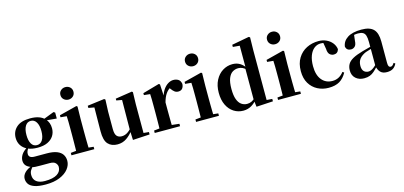

<svg xmlns="http://www.w3.org/2000/svg" viewBox="-85 -1434 4853 2305"><g transform="rotate(-15 2342.0 -281.5)"><path d="M256 259Q167 259 116.5 241Q66 223 46 193.5Q26 164 26 128Q26 86 60 51.5Q94 17 163 -6L166 0Q141 27 127.5 49Q114 71 114 104Q114 159 151.5 187.5Q189 216 256 216Q358 216 408.5 183.5Q459 151 459 95Q459 70 438.5 46.5Q418 23 366 23H253Q211 23 186.5 21.5Q162 20 140 13V9Q56 -16 56 -90Q56 -125 77.5 -160.5Q99 -196 155 -232V-241L174 -232Q156 -208 147.5 -190.5Q139 -173 139 -150Q139 -126 156.5 -112.5Q174 -99 214 -99H360Q439 -99 486.5 -80Q534 -61 555.5 -27.5Q577 6 577 50Q577 103 539.5 151Q502 199 430 229Q358 259 256 259ZM275 -193Q200 -193 150 -217Q100 -241 74.5 -281.5Q49 -322 49 -374Q49 -454 106 -505.5Q163 -557 276 -557Q338 -557 382.5 -541.5Q427 -526 453 -497L458 -493Q501 -446 501 -374Q501 -322 475.5 -281.5Q450 -241 400.5 -217Q351 -193 275 -193ZM275 -225Q320 -225 344.5 -265Q369 -305 369 -374Q369 -447 344 -486.5Q319 -526 276 -526Q232 -526 207.5 -486Q183 -446 183 -374Q183 -305 206.5 -265Q230 -225 275 -225ZM419 -487V-502H425L568 -557L586 -546V-472Z M642 0V-30L748 -41H818L926 -30V0ZM709 0Q710 -26 710.5 -68Q711 -110 711.5 -156Q712 -202 712 -236V-313Q712 -363 711.5 -398Q711 -433 709 -468L633 -475V-500L852 -556L864 -547L861 -390V-236Q861 -202 861.5 -156Q862 -110 863 -68Q864 -26 865 0ZM782 -655Q749 -655 725 -676.5Q701 -698 701 -733Q701 -767 725 -788.5Q749 -810 782 -810Q816 -810 839.5 -788.5Q863 -767 863 -733Q863 -698 839.5 -676.5Q816 -655 782 -655Z M1212 17Q1138 17 1095.5 -29Q1053 -75 1054 -188L1057 -501L1088 -478L985 -497V-524L1196 -551L1209 -541L1203 -391V-176Q1203 -113 1225 -88.5Q1247 -64 1286 -64Q1328 -64 1364.5 -90.5Q1401 -117 1429 -157L1465 -103H1412Q1375 -51 1325.5 -17Q1276 17 1212 17ZM1403 13 1398 -108V-111L1401 -484L1332 -497V-519L1540 -551L1551 -541L1547 -391V-35L1613 -29V1Z M1677 0V-30L1784 -42H1882L1992 -30V0ZM1745 0Q1746 -26 1746.5 -68Q1747 -110 1747.5 -156Q1748 -202 1748 -236V-316Q1748 -366 1747.5 -397.5Q1747 -429 1745 -465L1669 -473V-497L1876 -556L1889 -547L1897 -404V-403V-236Q1897 -202 1897.5 -156Q1898 -110 1898.5 -68Q1899 -26 1900 0ZM1897 -321 1861 -383H1890Q1904 -440 1931 -479Q1958 -518 1991 -537.5Q2024 -557 2056 -557Q2091 -557 2117 -541Q2143 -525 2150 -484Q2149 -452 2132.5 -429.5Q2116 -407 2080 -407Q2054 -407 2034.5 -422Q2015 -437 1996 -464L1973 -491L2007 -485Q1967 -461 1940.5 -423Q1914 -385 1897 -321Z M2191 0V-30L2297 -41H2367L2475 -30V0ZM2258 0Q2259 -26 2259.5 -68Q2260 -110 2260.5 -156Q2261 -202 2261 -236V-313Q2261 -363 2260.5 -398Q2260 -433 2258 -468L2182 -475V-500L2401 -556L2413 -547L2410 -390V-236Q2410 -202 2410.5 -156Q2411 -110 2412 -68Q2413 -26 2414 0ZM2331 -655Q2298 -655 2274 -676.5Q2250 -698 2250 -733Q2250 -767 2274 -788.5Q2298 -810 2331 -810Q2365 -810 2388.5 -788.5Q2412 -767 2412 -733Q2412 -698 2388.5 -676.5Q2365 -655 2331 -655Z M2776 17Q2711 17 2658 -17Q2605 -51 2574.5 -114.5Q2544 -178 2544 -266Q2544 -356 2578 -421.5Q2612 -487 2668 -522Q2724 -557 2790 -557Q2842 -557 2882 -533Q2922 -509 2956 -458H2965L2947 -443Q2922 -470 2897 -481Q2872 -492 2846 -492Q2807 -492 2774.5 -472Q2742 -452 2722.5 -403.5Q2703 -355 2703 -271Q2703 -191 2721 -142.5Q2739 -94 2770.5 -72Q2802 -50 2841 -50Q2870 -50 2895 -61.5Q2920 -73 2944 -98L2965 -80H2954Q2921 -35 2876 -9Q2831 17 2776 17ZM2939 12 2928 -79V-81V-464L2934 -476V-748L2850 -755V-782L3065 -822L3080 -813L3077 -655V-35L3146 -30V0Z M3210 0V-30L3316 -41H3386L3494 -30V0ZM3277 0Q3278 -26 3278.5 -68Q3279 -110 3279.5 -156Q3280 -202 3280 -236V-313Q3280 -363 3279.5 -398Q3279 -433 3277 -468L3201 -475V-500L3420 -556L3432 -547L3429 -390V-236Q3429 -202 3429.5 -156Q3430 -110 3431 -68Q3432 -26 3433 0ZM3350 -655Q3317 -655 3293 -676.5Q3269 -698 3269 -733Q3269 -767 3293 -788.5Q3317 -810 3350 -810Q3384 -810 3407.5 -788.5Q3431 -767 3431 -733Q3431 -698 3407.5 -676.5Q3384 -655 3350 -655Z M3837 17Q3762 17 3699.5 -15.5Q3637 -48 3600 -110Q3563 -172 3563 -262Q3563 -358 3604 -424Q3645 -490 3712 -523.5Q3779 -557 3860 -557Q3913 -557 3956.5 -537Q4000 -517 4028 -482Q4056 -447 4062 -403Q4048 -353 4000 -353Q3970 -353 3948.5 -373Q3927 -393 3925 -443L3909 -538L3981 -493Q3953 -509 3929 -516Q3905 -523 3878 -523Q3833 -523 3797 -494.5Q3761 -466 3740.5 -412Q3720 -358 3720 -282Q3720 -172 3769.5 -111.5Q3819 -51 3902 -51Q3946 -51 3981.5 -70.5Q4017 -90 4043 -125L4062 -112Q4026 -46 3973 -14.5Q3920 17 3837 17Z M4278 17Q4215 17 4174 -19Q4133 -55 4133 -118Q4133 -163 4152 -196Q4171 -229 4217 -254.5Q4263 -280 4341 -302Q4380 -313 4430.5 -326Q4481 -339 4521 -349V-323Q4481 -313 4441 -302Q4401 -291 4377 -282Q4325 -260 4297.5 -225.5Q4270 -191 4270 -138Q4270 -93 4291.5 -70.5Q4313 -48 4349 -48Q4363 -48 4380.5 -55Q4398 -62 4421.5 -81Q4445 -100 4477 -136L4494 -81H4456Q4428 -50 4403 -28Q4378 -6 4348.5 5.5Q4319 17 4278 17ZM4561 16Q4507 16 4479.5 -13.5Q4452 -43 4444 -92V-95V-387Q4444 -440 4434.5 -469.5Q4425 -499 4402.5 -511Q4380 -523 4342 -523Q4317 -523 4290.5 -517.5Q4264 -512 4227 -498L4294 -523L4285 -446Q4283 -398 4262.5 -378.5Q4242 -359 4215 -359Q4163 -359 4150 -408Q4158 -477 4220 -517Q4282 -557 4393 -557Q4497 -557 4543 -510Q4589 -463 4589 -357V-91Q4589 -60 4597 -47.5Q4605 -35 4620 -35Q4632 -35 4642 -43Q4652 -51 4665 -71L4683 -58Q4664 -19 4635 -1.5Q4606 16 4561 16Z"/></g></svg>

Font: Noto Serif JP ExtraBold
Style: Regular
Weight: 800
Designer: Ryoko NISHIZUKA 西塚涼子 (kana & ideographs); Frank Grießhammer (Latin, Greek & Cyrillic); Wenlong ZHANG 张文龙 (bopomofo); San
Foundry: Adobe
Version: Version 2.003-H1;hotconv 1.1.1;makeotfexe 2.6.0